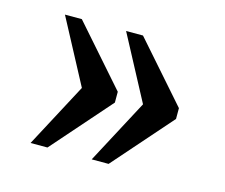

<svg xmlns="http://www.w3.org/2000/svg" viewBox="-65 -545 644 549"><g transform="rotate(15 257.0 -270.0)"><path d="M246 -80H296L449 -254V-286L296 -460H246L347 -270ZM65 -80H115L268 -254V-286L115 -460H65L166 -270Z"/></g></svg>

Font: Noto Serif Devanagari
Style: Regular
Weight: 400
Designer: Universal Thirst, Indian Type Foundry and the Monotype Design Team
Foundry: Monotype Imaging Inc.
Version: Version 2.004